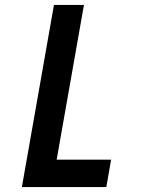

<svg xmlns="http://www.w3.org/2000/svg" viewBox="-20 -570 640 781"><path d="M199.5 -550H321.5L210.5 79.5H432L412.5 191H69Z"/></svg>

Font: JuliaMono BoldItalic
Style: Regular
Weight: 700
Italic angle: -9°
Monospace: yes
Designer: cormullion
Foundry: corm
Version: Version 0.049; ttfautohint (v1.8.4)